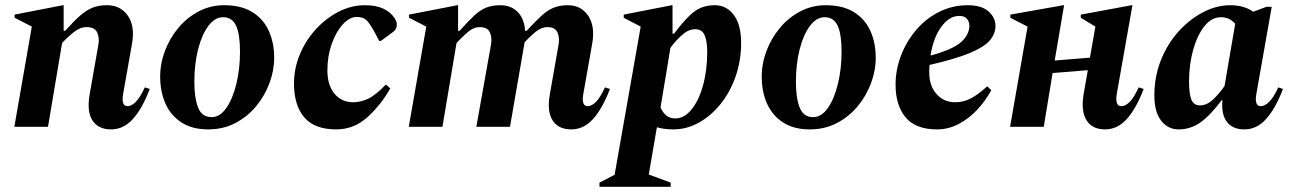

<svg xmlns="http://www.w3.org/2000/svg" viewBox="-20 -486 4948 736"><path d="M35 0 102 -384 36 -418V-430L221 -466H224V-368H230Q262 -404 286.5 -425.5Q311 -447 334.5 -456.5Q358 -466 390 -466Q442 -466 470 -426Q498 -386 486 -318L452 -126Q444 -79 469 -79Q484 -79 500.5 -95.5Q517 -112 535 -151L554 -145Q526 -71 490 -30.5Q454 10 406 10Q356 10 334 -25Q312 -60 324 -126L357 -314Q362 -341 352.5 -361.5Q343 -382 312 -382Q287 -382 262.5 -362.5Q238 -343 218 -321L164 0Z M778 10Q716 10 675 -17Q634 -44 614 -89.5Q594 -135 594 -192Q594 -243 612.5 -291.5Q631 -340 664 -379.5Q697 -419 742 -442.5Q787 -466 839 -466Q905 -466 947.5 -439.5Q990 -413 1010.5 -367.5Q1031 -322 1031 -264Q1031 -216 1013 -167.5Q995 -119 962 -79Q929 -39 882.5 -14.5Q836 10 778 10ZM791 -37Q823 -37 847.5 -72Q872 -107 886 -164.5Q900 -222 900 -288Q900 -355 885 -387.5Q870 -420 835 -420Q804 -420 779 -387Q754 -354 739.5 -297.5Q725 -241 725 -172Q725 -110 739.5 -73.5Q754 -37 791 -37Z M1269 10Q1186 10 1146.5 -36Q1107 -82 1107 -166Q1107 -223 1129 -276.5Q1151 -330 1189.5 -372.5Q1228 -415 1277 -440.5Q1326 -466 1379 -466Q1421 -466 1449 -453Q1477 -440 1492 -417Q1498 -408 1499.5 -402.5Q1501 -397 1501 -391Q1501 -374 1486 -363L1440 -329H1434L1413 -368Q1396 -398 1384 -409.5Q1372 -421 1347 -421Q1320 -421 1294 -392.5Q1268 -364 1251.5 -317.5Q1235 -271 1235 -216Q1235 -159 1262.5 -126.5Q1290 -94 1334 -94Q1362 -94 1391 -107.5Q1420 -121 1458 -161H1461L1476 -147Q1439 -82 1387.5 -36Q1336 10 1269 10Z M1547 0 1614 -384 1548 -418V-430L1733 -466H1736V-368H1742Q1774 -404 1797 -425.5Q1820 -447 1843 -456.5Q1866 -466 1898 -466Q1939 -466 1964.5 -440Q1990 -414 1993 -368H1999Q2032 -404 2055.5 -425.5Q2079 -447 2102.5 -456.5Q2126 -466 2157 -466Q2207 -466 2234.5 -426Q2262 -386 2250 -318L2216 -126Q2208 -79 2233 -79Q2248 -79 2264.5 -95.5Q2281 -112 2299 -151L2318 -145Q2290 -71 2254 -30.5Q2218 10 2170 10Q2120 10 2098 -25Q2076 -60 2088 -126L2121 -314Q2126 -341 2117 -361.5Q2108 -382 2079 -382Q2055 -382 2032.5 -363.5Q2010 -345 1991 -324L1990 -318L1935 0H1806L1862 -314Q1867 -341 1858 -361.5Q1849 -382 1819 -382Q1795 -382 1772.5 -362.5Q1750 -343 1730 -321L1676 0Z M2278 230V214L2336 184L2436 -384L2371 -418V-430L2555 -466H2558V-357H2564Q2607 -415 2640 -440.5Q2673 -466 2720 -466Q2765 -466 2793 -428.5Q2821 -391 2821 -321Q2821 -255 2800.5 -195Q2780 -135 2743.5 -89Q2707 -43 2660 -16.5Q2613 10 2561 10Q2527 10 2498 2L2467 183L2551 214V230ZM2645 -374Q2619 -374 2594.5 -352Q2570 -330 2550 -303L2512 -74Q2521 -54 2534.5 -43Q2548 -32 2569 -32Q2603 -32 2631 -66.5Q2659 -101 2675 -159Q2691 -217 2691 -288Q2691 -328 2681 -351Q2671 -374 2645 -374Z M3084 10Q3022 10 2981 -17Q2940 -44 2920 -89.5Q2900 -135 2900 -192Q2900 -243 2918.5 -291.5Q2937 -340 2970 -379.5Q3003 -419 3048 -442.5Q3093 -466 3145 -466Q3211 -466 3253.5 -439.5Q3296 -413 3316.5 -367.5Q3337 -322 3337 -264Q3337 -216 3319 -167.5Q3301 -119 3268 -79Q3235 -39 3188.5 -14.5Q3142 10 3084 10ZM3097 -37Q3129 -37 3153.5 -72Q3178 -107 3192 -164.5Q3206 -222 3206 -288Q3206 -355 3191 -387.5Q3176 -420 3141 -420Q3110 -420 3085 -387Q3060 -354 3045.5 -297.5Q3031 -241 3031 -172Q3031 -110 3045.5 -73.5Q3060 -37 3097 -37Z M3572 10Q3490 10 3451.5 -36Q3413 -82 3413 -162Q3413 -218 3433.5 -272Q3454 -326 3491 -370Q3528 -414 3579 -440Q3630 -466 3690 -466Q3742 -466 3769 -442.5Q3796 -419 3796 -386Q3796 -357 3774.5 -331.5Q3753 -306 3698 -283Q3643 -260 3543 -237Q3542 -224 3542 -210Q3542 -157 3570 -125.5Q3598 -94 3642 -94Q3673 -94 3701 -108.5Q3729 -123 3763 -154H3766L3780 -140Q3758 -100 3726.5 -66Q3695 -32 3655.5 -11Q3616 10 3572 10ZM3657 -425Q3619 -425 3588.5 -383.5Q3558 -342 3547 -273Q3632 -296 3664 -324.5Q3696 -353 3696 -388Q3696 -402 3687 -413.5Q3678 -425 3657 -425Z M3852 0 3919 -384 3853 -418V-430L4056 -466H4059L4023 -254L4158 -265L4179 -384L4123 -418V-430L4318 -466H4321L4261 -126Q4253 -79 4279 -79Q4294 -79 4310.5 -95.5Q4327 -112 4345 -151L4364 -145Q4336 -71 4300 -30.5Q4264 10 4216 10Q4167 10 4145 -25Q4123 -60 4134 -126L4150 -217L4015 -206L3981 0Z M4498 10Q4457 10 4431 -23.5Q4405 -57 4405 -120Q4405 -192 4430 -255Q4455 -318 4497.5 -365Q4540 -412 4591.5 -439Q4643 -466 4696 -466Q4749 -466 4784 -441L4835 -460H4855L4796 -126Q4788 -79 4813 -79Q4828 -79 4845 -95.5Q4862 -112 4880 -151L4898 -145Q4870 -71 4834 -30.5Q4798 10 4750 10Q4705 10 4683 -19Q4661 -48 4666 -102H4663Q4620 -44 4582 -17Q4544 10 4498 10ZM4538 -174Q4538 -126 4547 -104Q4556 -82 4580 -82Q4606 -82 4629.5 -104Q4653 -126 4674 -156L4715 -395Q4704 -407 4691 -413.5Q4678 -420 4660 -420Q4624 -420 4596.5 -385Q4569 -350 4553.5 -294Q4538 -238 4538 -174Z"/></svg>

Font: Spectral
Style: Bold Italic
Weight: 700
Italic angle: -10°
Designer: Jean-Baptiste Levee
Foundry: Production Type
Version: Version 2.001